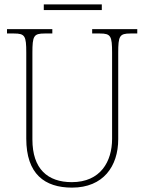

<svg xmlns="http://www.w3.org/2000/svg" viewBox="-20 -847 661 877"><path d="M180 -801H445V-827H180ZM309 10C452 10 520 -88 520 -211V-606C520 -683 526 -694 576 -694H607V-714H401V-694H436C486 -694 492 -683 492 -606V-213C492 -109 439 -15 308 -15C198 -15 128 -75 128 -210V-606C128 -683 134 -694 184 -694H219V-714H12V-694H44C94 -694 100 -683 100 -607V-214C100 -52 184 10 309 10Z"/></svg>

Font: Noto Serif Sinhala SemiCondensed Thin
Style: Regular
Weight: 100
Width: 4
Designer: Jelle Bosma - Monotype Design Team
Foundry: Monotype Imaging Inc.
Version: Version 2.007